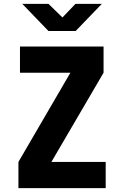

<svg xmlns="http://www.w3.org/2000/svg" viewBox="-20 -970 640 990"><path d="M370 -810 505 -950H369L302 -880L230 -950H95L230 -810ZM525 0V-135H245L514 -595V-730H83V-595H343L75 -135V0Z"/></svg>

Font: Tekne LDO ExtraBold
Style: Regular
Weight: 800
Monospace: yes
Designer: Alessio Laiso, Mario Rullo, Paolo Rosset
Foundry: Alessio Laiso
Version: Version 1.000;hotconv 1.0.109;makeotfexe 2.5.65596